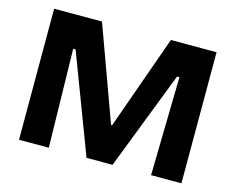

<svg xmlns="http://www.w3.org/2000/svg" viewBox="-94 -797 1145 934"><g transform="rotate(15 479.0 -330.0)"><path d="M70 0V-660H311L484 -185H489L658 -660H888V0H735L745 -496H733L541 0H410L222 -496H210L220 0Z"/></g></svg>

Font: Bricolage Grotesque 10pt ExtraBold
Style: Regular
Weight: 800
Designer: Mathieu Triay
Foundry: Atelier Triay
Version: Version 1.000; ttfautohint (v1.8.4.7-5d5b);gftools[0.9.32]